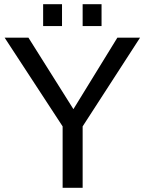

<svg xmlns="http://www.w3.org/2000/svg" viewBox="-20 -893 688 913"><path d="M373 0H277.8V-292L2 -713.9H115.2L329.1 -374L538.1 -713.9H646L373 -292ZM462.9 -873V-769H373V-873ZM274.9 -873V-769H185.1V-873Z"/></svg>

Font: XB Khoramshahr
Style: Regular
Weight: 400
Designer: Behnam
Foundry: Irmug
Version: Version 8.005 2009